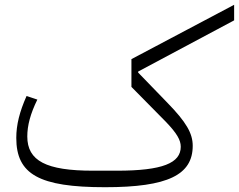

<svg xmlns="http://www.w3.org/2000/svg" viewBox="-20 -770 998 802"><path d="M419 12C682 12 785 -40 785 -161C785 -213 758 -260 679 -341L557 -467V-471L958 -685V-750L529 -523V-407L673 -261C719 -213 735 -185 735 -157C735 -89 659 -57 469 -57H368C173 -57 94 -98 94 -200C94 -246 107 -295 136 -354L91 -369C62 -304 48 -249 48 -194C48 -42 143 12 419 12Z"/></svg>

Font: IBM Plex Arabic Light
Style: Regular
Weight: 300
Designer: Mike Abbink, Paul van der Laan, Pieter van Rosmalen, Wael Morcos, Khajak Apelian
Foundry: Bold Monday
Version: Version 1.0